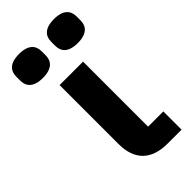

<svg xmlns="http://www.w3.org/2000/svg" viewBox="-279 -804 856 856"><g transform="rotate(-45 149.0 -375.5)"><path d="M39 -600C99 -600 119 -628 119 -663V-688C119 -723 99 -751 39 -751C-21 -751 -41 -723 -41 -688V-663C-41 -628 -21 -600 39 -600ZM259 -600C319 -600 339 -628 339 -663V-688C339 -723 319 -751 259 -751C199 -751 179 -723 179 -688V-663C179 -628 199 -600 259 -600ZM313 -115H217V-525H69V-153C69 -53 123 0 225 0H313Z"/></g></svg>

Font: LVC Sans
Style: Bold
Weight: 700
Designer: Mike Abbink, Paul van der Laan, Pieter van Rosmalen
Foundry: Bold Monday
Version: Version 3.0